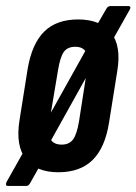

<svg xmlns="http://www.w3.org/2000/svg" viewBox="-37 -561 449 632"><path d="M-11 51Q-16 51 -17 48Q-18 45 -16 39L51 -80L93 -123L261 -424L273 -463L313 -532Q318 -541 326 -541H386Q390 -541 391.5 -538.5Q393 -536 391 -531L329 -421L287 -379L117 -74L101 -27L62 42Q57 51 50 51ZM155 6Q83 6 48.5 -37Q14 -80 27 -164L54 -334Q68 -417 108.5 -457Q149 -497 220 -497Q293 -497 328 -454Q363 -411 349 -327L322 -158Q309 -75 268 -34.5Q227 6 155 6ZM166 -85Q191 -85 203.5 -102Q216 -119 223 -161L249 -328Q256 -370 246.5 -388.5Q237 -407 211 -407Q185 -407 173 -390Q161 -373 154 -330L126 -163Q119 -122 129 -103.5Q139 -85 166 -85Z"/></svg>

Font: Sofia Sans Extra Condensed
Style: Bold Italic
Weight: 700
Italic angle: -9°
Designer: Botio Nikoltchev, Ani Petrova
Foundry: lettersoup
Version: Version 4.101